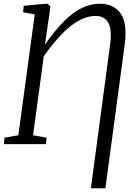

<svg xmlns="http://www.w3.org/2000/svg" viewBox="-24 -774 724 1031"><path d="M464 237 567 -532.5Q578 -615.5 557.5 -652Q537 -688.5 488.5 -688.5Q450 -688.5 407.2 -667.5Q364.5 -646.5 316 -599Q267.5 -551.5 211 -472L153.5 -47.5L226 -35L223 0H-3.5L0.5 -35L74.5 -47.5L162.5 -697L100 -708L103.5 -743L223.5 -754H230.5L246.5 -740.5L240.5 -692L217 -534Q272 -612.5 321 -661Q370 -709.5 417 -731.8Q464 -754 511 -754Q588 -754 624.5 -700.5Q661 -647 645.5 -534L542 237Z"/></svg>

Font: Merriweather 48pt Light
Style: Italic
Weight: 300
Italic angle: -7.8°
Version: Version 2.101